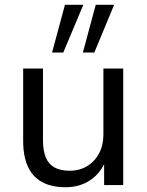

<svg xmlns="http://www.w3.org/2000/svg" viewBox="-20 -775 615 804"><path d="M255 9Q195 9 155.5 -13Q116 -35 96.5 -78Q77 -121 77 -185V-488H160V-187Q160 -145 171.5 -116.5Q183 -88 208 -74Q233 -60 271 -60Q313 -60 345 -79.5Q377 -99 395 -133Q413 -167 413 -212V-488H496V0H416V-111H426Q405 -53 360 -22Q315 9 255 9ZM327 -555 381 -755H458L375 -555ZM198 -555 252 -755H329L245 -555Z"/></svg>

Font: Nunito Sans 11pt
Style: Regular
Weight: 400
Version: Version 3.101;gftools[0.9.27]